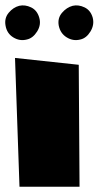

<svg xmlns="http://www.w3.org/2000/svg" viewBox="-30 -739 374 729"><path d="M-9 -642Q-14 -670 3 -690.5Q20 -711 43 -717Q65 -722 88 -711Q111 -700 119 -672Q127 -645 111 -619.5Q95 -594 72 -589Q45 -582 20.5 -597Q-4 -612 -9 -642ZM193 -642Q188 -670 205.5 -690.5Q223 -711 246 -717Q268 -722 291 -711Q314 -700 322 -672Q329 -645 313.5 -619.5Q298 -594 275 -589Q248 -582 223.5 -597Q199 -612 193 -642ZM44 -30 27 -519 269 -493 272 -30Z"/></svg>

Font: LONDON PRESLEY
Style: Regular
Weight: 400
Version: Version 001.000